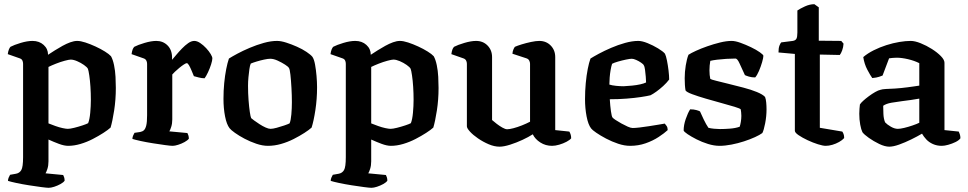

<svg xmlns="http://www.w3.org/2000/svg" viewBox="-20 -695 4615 915"><path d="M212 200Q203 200 176.5 196.5Q150 193 118 188Q86 183 58 177Q30 171 18 167Q18 159 21.5 151Q25 143 28 138L56 133Q73 130 81.5 115.5Q90 101 90 54V-391Q90 -400 86.5 -407Q83 -414 74 -417L17 -437Q19 -451 22.5 -459.5Q26 -468 30 -472Q47 -481 78.5 -490.5Q110 -500 135 -500Q167 -500 188 -481Q209 -462 209 -434Q224 -444 241.5 -455Q259 -466 278 -476.5Q297 -487 315 -493.5Q333 -500 348 -500Q364 -500 387 -492.5Q410 -485 435 -473.5Q460 -462 480 -449.5Q500 -437 509 -427Q518 -411 523.5 -384.5Q529 -358 530.5 -329Q532 -300 532 -276Q532 -220 524 -168.5Q516 -117 507 -87Q495 -76 472.5 -61.5Q450 -47 422 -32.5Q394 -18 363.5 -9Q333 0 305 0Q286 0 260.5 -9.5Q235 -19 211 -30V74Q211 94 206 109.5Q201 125 197 131L281 139Q283 142 285.5 149.5Q288 157 288 166Q283 174 268.5 182Q254 190 238.5 195Q223 200 212 200ZM303 -81Q314 -81 334 -86Q354 -91 373.5 -97.5Q393 -104 400 -108Q407 -125 410 -157.5Q413 -190 413 -219Q413 -251 411 -281.5Q409 -312 405.5 -335.5Q402 -359 399 -367Q395 -375 380 -385.5Q365 -396 347.5 -403.5Q330 -411 317 -411Q309 -411 288.5 -405.5Q268 -400 246.5 -391.5Q225 -383 211 -376V-107Q226 -101 244 -94.5Q262 -88 278.5 -84.5Q295 -81 303 -81Z M803 0Q793 0 767.5 -3.5Q742 -7 710 -12Q678 -17 650.5 -23Q623 -29 611 -33Q611 -41 614.5 -49Q618 -57 621 -62L648 -66Q659 -68 666 -74.5Q673 -81 677 -97Q681 -113 681 -146V-391Q681 -400 677 -407Q673 -414 664 -417L607 -437Q609 -451 612 -459Q615 -467 620 -472Q637 -481 669 -490.5Q701 -500 725 -500Q757 -500 778.5 -478.5Q800 -457 800 -420V-410Q807 -418 819.5 -433Q832 -448 847 -463.5Q862 -479 877 -489.5Q892 -500 906 -500Q919 -500 934 -490Q949 -480 962.5 -465.5Q976 -451 984 -437.5Q992 -424 992 -417Q992 -407 986 -388Q980 -369 971 -350Q962 -331 955 -322Q941 -322 926.5 -326Q912 -330 904 -332Q899 -344 893 -358.5Q887 -373 881 -383.5Q875 -394 870 -394Q866 -394 856 -387.5Q846 -381 834.5 -371.5Q823 -362 813.5 -353Q804 -344 801 -340V-126Q801 -106 796 -90.5Q791 -75 787 -69L873 -61Q875 -58 877.5 -50.5Q880 -43 880 -34Q874 -26 859.5 -18Q845 -10 829 -5Q813 0 803 0Z M1257 0Q1231 0 1201.5 -10Q1172 -20 1145.5 -34Q1119 -48 1099.5 -62Q1080 -76 1074 -84Q1060 -102 1052.5 -140.5Q1045 -179 1045 -224Q1045 -263 1048.5 -299Q1052 -335 1058 -365.5Q1064 -396 1071 -416Q1085 -425 1111 -439Q1137 -453 1170 -467Q1203 -481 1237 -490.5Q1271 -500 1300 -500Q1319 -500 1344 -492Q1369 -484 1395 -472.5Q1421 -461 1441 -447.5Q1461 -434 1469 -424Q1477 -412 1481.5 -387Q1486 -362 1488.5 -333Q1491 -304 1491 -279Q1491 -223 1483 -170.5Q1475 -118 1465 -87Q1453 -76 1430.5 -61.5Q1408 -47 1379.5 -32.5Q1351 -18 1319.5 -9Q1288 0 1257 0ZM1269 -81Q1280 -81 1298.5 -86Q1317 -91 1334.5 -97Q1352 -103 1360 -107Q1366 -121 1368.5 -150Q1371 -179 1371 -208Q1371 -240 1369 -276Q1367 -312 1364 -339Q1361 -366 1357 -371Q1354 -377 1338.5 -387Q1323 -397 1303.5 -406Q1284 -415 1268 -415Q1257 -415 1238.5 -411Q1220 -407 1202 -401.5Q1184 -396 1175 -392Q1171 -383 1168.5 -365.5Q1166 -348 1164 -327Q1162 -306 1162 -286Q1162 -251 1164.5 -218Q1167 -185 1170.5 -161.5Q1174 -138 1177 -132Q1180 -129 1191 -121Q1202 -113 1216.5 -103.5Q1231 -94 1245.5 -87.5Q1260 -81 1269 -81Z M1750 200Q1741 200 1714.5 196.5Q1688 193 1656 188Q1624 183 1596 177Q1568 171 1556 167Q1556 159 1559.5 151Q1563 143 1566 138L1594 133Q1611 130 1619.5 115.5Q1628 101 1628 54V-391Q1628 -400 1624.5 -407Q1621 -414 1612 -417L1555 -437Q1557 -451 1560.5 -459.5Q1564 -468 1568 -472Q1585 -481 1616.5 -490.5Q1648 -500 1673 -500Q1705 -500 1726 -481Q1747 -462 1747 -434Q1762 -444 1779.5 -455Q1797 -466 1816 -476.5Q1835 -487 1853 -493.5Q1871 -500 1886 -500Q1902 -500 1925 -492.5Q1948 -485 1973 -473.5Q1998 -462 2018 -449.5Q2038 -437 2047 -427Q2056 -411 2061.5 -384.5Q2067 -358 2068.5 -329Q2070 -300 2070 -276Q2070 -220 2062 -168.5Q2054 -117 2045 -87Q2033 -76 2010.5 -61.5Q1988 -47 1960 -32.5Q1932 -18 1901.5 -9Q1871 0 1843 0Q1824 0 1798.5 -9.5Q1773 -19 1749 -30V74Q1749 94 1744 109.5Q1739 125 1735 131L1819 139Q1821 142 1823.5 149.5Q1826 157 1826 166Q1821 174 1806.5 182Q1792 190 1776.5 195Q1761 200 1750 200ZM1841 -81Q1852 -81 1872 -86Q1892 -91 1911.5 -97.5Q1931 -104 1938 -108Q1945 -125 1948 -157.5Q1951 -190 1951 -219Q1951 -251 1949 -281.5Q1947 -312 1943.5 -335.5Q1940 -359 1937 -367Q1933 -375 1918 -385.5Q1903 -396 1885.5 -403.5Q1868 -411 1855 -411Q1847 -411 1826.5 -405.5Q1806 -400 1784.5 -391.5Q1763 -383 1749 -376V-107Q1764 -101 1782 -94.5Q1800 -88 1816.5 -84.5Q1833 -81 1841 -81Z M2361 4Q2336 4 2309 -7.5Q2282 -19 2258 -35.5Q2234 -52 2219.5 -68Q2205 -84 2205 -93V-391Q2205 -400 2201 -407Q2197 -414 2188 -417L2131 -437Q2133 -451 2136 -459Q2139 -467 2144 -472Q2161 -481 2193 -490.5Q2225 -500 2249 -500Q2282 -500 2303.5 -478Q2325 -456 2325 -423V-123Q2334 -115 2347 -105Q2360 -95 2374 -87Q2388 -79 2397 -79Q2408 -79 2427 -84Q2446 -89 2467.5 -97.5Q2489 -106 2506 -115V-391Q2506 -399 2502 -406.5Q2498 -414 2489 -417L2422 -439Q2423 -451 2427 -460Q2431 -469 2434 -472Q2445 -477 2466 -483.5Q2487 -490 2510.5 -495Q2534 -500 2550 -500Q2583 -500 2604.5 -478Q2626 -456 2626 -423V-75L2693 -68Q2696 -64 2699 -55.5Q2702 -47 2702 -36Q2696 -28 2680 -19.5Q2664 -11 2645 -5.5Q2626 0 2611 0Q2580 0 2555 -16Q2530 -32 2519 -55Q2499 -42 2470 -28.5Q2441 -15 2411 -5.5Q2381 4 2361 4Z M2983 0Q2956 0 2926 -10Q2896 -20 2868.5 -34.5Q2841 -49 2821.5 -62.5Q2802 -76 2797 -83Q2783 -101 2775.5 -140Q2768 -179 2768 -222Q2768 -262 2771.5 -299Q2775 -336 2781 -366.5Q2787 -397 2794 -416Q2808 -425 2834 -439Q2860 -453 2892.5 -467Q2925 -481 2959 -490.5Q2993 -500 3022 -500Q3040 -500 3066 -489.5Q3092 -479 3116 -464.5Q3140 -450 3149 -439Q3154 -429 3158.5 -406.5Q3163 -384 3166 -359Q3169 -334 3169 -316Q3157 -300 3140.5 -285Q3124 -270 3108 -258.5Q3092 -247 3080 -241Q3064 -237 3034 -232.5Q3004 -228 2966 -225Q2928 -222 2886 -222Q2888 -190 2891.5 -165Q2895 -140 2899 -135Q2902 -131 2914 -123Q2926 -115 2941.5 -106.5Q2957 -98 2971.5 -91.5Q2986 -85 2995 -85Q3008 -85 3028.5 -87.5Q3049 -90 3072 -93.5Q3095 -97 3115.5 -100.5Q3136 -104 3148 -106Q3152 -102 3157 -94.5Q3162 -87 3162 -75Q3146 -60 3118.5 -42Q3091 -24 3056.5 -12Q3022 0 2983 0ZM2952 -284Q2971 -285 2992 -287Q3013 -289 3031 -293Q3049 -297 3059 -302Q3059 -313 3057.5 -329.5Q3056 -346 3054 -362Q3052 -378 3048 -384Q3046 -389 3035 -396.5Q3024 -404 3011.5 -409.5Q2999 -415 2991 -415Q2982 -415 2963 -411Q2944 -407 2925 -401.5Q2906 -396 2897 -391Q2893 -379 2890 -361.5Q2887 -344 2885.5 -326Q2884 -308 2884 -292Q2896 -288 2915.5 -286Q2935 -284 2952 -284Z M3409 0Q3383 0 3354 -9Q3325 -18 3299.5 -31Q3274 -44 3257 -55.5Q3240 -67 3238 -73Q3238 -99 3248 -128Q3258 -157 3269 -174Q3286 -174 3298.5 -170.5Q3311 -167 3316 -164Q3322 -150 3333.5 -126Q3345 -102 3356 -86Q3367 -83 3383 -81.5Q3399 -80 3411 -80Q3433 -80 3459 -82Q3485 -84 3505 -91Q3508 -99 3510.5 -114Q3513 -129 3513 -143Q3513 -151 3512 -160Q3511 -169 3510 -174Q3507 -178 3481 -186Q3455 -194 3418 -204Q3381 -214 3343.5 -225Q3306 -236 3279 -246Q3252 -256 3247 -264Q3245 -275 3244 -290Q3243 -305 3243 -322Q3243 -352 3248 -383Q3253 -414 3261 -434Q3273 -442 3297 -453Q3321 -464 3351 -474.5Q3381 -485 3411.5 -492.5Q3442 -500 3467 -500Q3484 -500 3509 -491Q3534 -482 3559 -470Q3584 -458 3601 -446Q3618 -434 3618 -429Q3618 -420 3612 -399Q3606 -378 3597 -357Q3588 -336 3579 -326Q3562 -326 3549 -330Q3536 -334 3530 -337Q3515 -369 3504.5 -392.5Q3494 -416 3485 -416Q3465 -416 3441 -414.5Q3417 -413 3397 -410.5Q3377 -408 3365 -405Q3363 -395 3362 -382.5Q3361 -370 3361 -360Q3361 -348 3362 -338Q3363 -328 3365 -319Q3369 -316 3393 -310Q3417 -304 3451.5 -295.5Q3486 -287 3522.5 -277.5Q3559 -268 3587 -256.5Q3615 -245 3626 -233Q3630 -223 3631.5 -206.5Q3633 -190 3633 -174Q3633 -141 3626.5 -107.5Q3620 -74 3613 -61Q3601 -52 3578 -41.5Q3555 -31 3526 -21.5Q3497 -12 3466 -6Q3435 0 3409 0Z M3915 0Q3902 0 3878 -7.5Q3854 -15 3828.5 -27Q3803 -39 3785.5 -51Q3768 -63 3768 -72V-438L3690 -445Q3690 -466 3694.5 -477.5Q3699 -489 3703 -493L3758 -500Q3771 -502 3775.5 -510.5Q3780 -519 3780 -540V-645Q3793 -654 3816 -664.5Q3839 -675 3861 -675L3882 -660V-501L3989 -500L4000 -487Q3999 -470 3993.5 -455Q3988 -440 3982 -433L3887 -435V-86L3994 -68Q3997 -64 4000 -56.5Q4003 -49 4003 -37Q3994 -27 3979 -18.5Q3964 -10 3947 -5Q3930 0 3915 0Z M4218 4Q4197 4 4170 -9Q4143 -22 4120.5 -38Q4098 -54 4090 -65Q4084 -77 4079.5 -101Q4075 -125 4075 -153Q4075 -166 4076 -177Q4077 -188 4078 -197Q4082 -204 4093.5 -214.5Q4105 -225 4120.5 -236.5Q4136 -248 4151 -256.5Q4166 -265 4176 -267Q4184 -270 4203 -271Q4222 -272 4245 -273Q4260 -274 4275 -275.5Q4290 -277 4305 -279Q4320 -281 4334 -283Q4348 -285 4361 -287V-394Q4337 -406 4307 -413Q4277 -420 4253 -420Q4244 -420 4233.5 -419Q4223 -418 4217 -417L4186 -335Q4181 -333 4169.5 -329Q4158 -325 4137 -323Q4128 -335 4113.5 -362.5Q4099 -390 4094 -423Q4115 -441 4144 -455.5Q4173 -470 4204.5 -480Q4236 -490 4266 -495Q4296 -500 4320 -500Q4340 -500 4367.5 -489Q4395 -478 4421 -461.5Q4447 -445 4464 -427.5Q4481 -410 4481 -396V-75L4549 -68Q4551 -64 4554 -55.5Q4557 -47 4557 -36Q4550 -26 4533.5 -18Q4517 -10 4499 -5Q4481 0 4468 0Q4445 0 4426 -8.5Q4407 -17 4394.5 -30.5Q4382 -44 4374 -58Q4352 -45 4322.5 -30.5Q4293 -16 4265 -6Q4237 4 4218 4ZM4259 -81Q4270 -81 4289 -85.5Q4308 -90 4328.5 -97Q4349 -104 4361 -110V-225Q4342 -222 4320.5 -218.5Q4299 -215 4279 -213Q4254 -210 4228.5 -205.5Q4203 -201 4189 -191Q4189 -175 4190 -152Q4191 -129 4198 -112Q4207 -102 4225 -91.5Q4243 -81 4259 -81Z"/></svg>

Font: Texturina Medium 12pt SemiBold
Style: Regular
Weight: 600
Version: Version 1.002